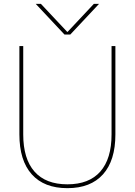

<svg xmlns="http://www.w3.org/2000/svg" viewBox="-20 -970 702 1000"><path d="M166 -950H193L330 -804H332L469 -950H496L346 -790H316ZM561 -730H581V-270Q581 -134 516.5 -62Q452 10 331 10Q210 10 145.5 -62Q81 -134 81 -270V-730H101V-270Q101 -143 159.5 -76.5Q218 -10 331 -10Q444 -10 502.5 -76.5Q561 -143 561 -270Z"/></svg>

Font: Mplus 1p Thin
Style: Regular
Weight: 250
Version: Version 1.061